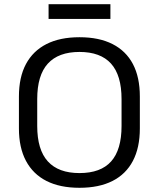

<svg xmlns="http://www.w3.org/2000/svg" viewBox="-20 -885 755 913"><path d="M358 8Q265 8 201 -24.5Q137 -57 103.5 -120Q70 -183 70 -274V-426Q70 -518 103.5 -580.5Q137 -643 201 -675.5Q265 -708 358 -708Q451 -708 515 -675.5Q579 -643 612 -580.5Q645 -518 645 -426V-274Q645 -183 612 -120Q579 -57 515 -24.5Q451 8 358 8ZM358 -62Q459 -62 508.5 -117.5Q558 -173 558 -286V-414Q558 -527 508 -582.5Q458 -638 358 -638Q258 -638 207.5 -582.5Q157 -527 157 -414V-286Q157 -173 207.5 -117.5Q258 -62 358 -62ZM505 -865V-795H211V-865Z"/></svg>

Font: Pathway Extreme
Style: Regular
Weight: 400
Designer: Eduardo Rodriguez Tunni
Foundry: Eduardo Rodriguez Tunni
Version: Version 1.001;gftools[0.9.26]